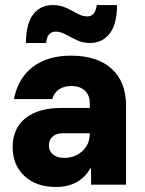

<svg xmlns="http://www.w3.org/2000/svg" viewBox="-20 -730 573 759"><path d="M200.8 9.2Q123.3 9.2 76.7 -34.2Q30 -77.5 30 -148.3Q30 -222.5 80.8 -262.9Q131.7 -303.3 223.3 -303.3H335V-321.7Q335 -353.3 315.4 -371.7Q295.8 -390 261.7 -390Q233.3 -390 213.3 -376.7Q193.3 -363.3 186.7 -338.3H35Q51.7 -421.7 110 -465.8Q168.3 -510 260.8 -510Q364.2 -510 421.2 -458.3Q478.3 -406.7 478.3 -312.5V0H340V-64.2H336.7Q315.8 -27.5 281.7 -9.2Q247.5 9.2 200.8 9.2ZM233.3 -105.8Q262.5 -105.8 285.4 -118.3Q308.3 -130.8 321.7 -152.1Q335 -173.3 335 -200.8V-203.3H230Q203.3 -203.3 188.3 -190.4Q173.3 -177.5 173.3 -155.8Q173.3 -132.5 189.6 -119.2Q205.8 -105.8 233.3 -105.8ZM82.5 -560Q82.5 -635.8 111.2 -672.9Q140 -710 188.3 -710Q218.3 -710 242.1 -698.8Q265.8 -687.5 286.2 -676.2Q306.7 -665 325 -665Q356.7 -665 362.5 -710H442.5Q442.5 -634.2 413.3 -597.1Q384.2 -560 335.8 -560Q307.5 -560 283.8 -571.2Q260 -582.5 239.6 -593.8Q219.2 -605 200 -605Q184.2 -605 174.2 -594.2Q164.2 -583.3 162.5 -560Z"/></svg>

Font: Funnel Sans Light ExtraBold
Style: Regular
Weight: 800
Version: Version 1.000